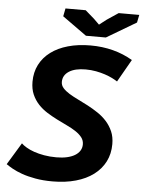

<svg xmlns="http://www.w3.org/2000/svg" viewBox="-58 -893 712 952"><g transform="rotate(5 298.0 -417.0)"><path d="M373.5 -182.6Q373.5 -202.6 361.6 -217.8Q349.6 -232.9 330.3 -245.6Q311 -258.3 286.1 -270Q261.2 -281.7 235.6 -294.7Q210 -307.6 185.1 -323.2Q160.2 -338.9 140.9 -359.6Q121.6 -380.4 109.6 -407.5Q97.7 -434.6 97.7 -470.7Q97.7 -517.6 116.9 -555.4Q136.2 -593.3 171.9 -619.9Q207.5 -646.5 257.6 -660.6Q307.6 -674.8 369.1 -674.8Q428.7 -674.8 481.2 -661.1Q533.7 -647.5 579.1 -620.6L515.1 -508.3Q504.9 -515.1 488.8 -523.2Q472.7 -531.2 452.1 -538.1Q431.6 -544.9 407 -549.6Q382.3 -554.2 355.5 -554.2Q302.2 -554.2 272.5 -534.9Q242.7 -515.6 242.7 -482.4Q242.7 -465.3 254.6 -451.9Q266.6 -438.5 285.9 -426.5Q305.2 -414.6 330.1 -402.6Q355 -390.6 380.9 -377Q406.7 -363.3 431.6 -346.7Q456.5 -330.1 475.8 -308.6Q495.1 -287.1 507.1 -259.8Q519 -232.4 519 -196.8Q519 -148.4 499.3 -109.6Q479.5 -70.8 443.1 -43.5Q406.7 -16.1 355 -1.5Q303.2 13.2 239.3 13.2Q191.4 13.2 153.6 6.3Q115.7 -0.5 86.9 -10.7Q58.1 -21 38.1 -32.2Q18.1 -43.5 5.9 -52.2L72.3 -161.6Q81.5 -152.3 97.9 -142.6Q114.3 -132.8 136.7 -125Q159.2 -117.2 187.3 -112.3Q215.3 -107.4 248 -107.4Q276.9 -107.4 300 -112.5Q323.2 -117.7 339.6 -127.4Q356 -137.2 364.7 -151.1Q373.5 -165 373.5 -182.6ZM221.2 -807.1 229 -846.7H329.6L374 -808.1L401.4 -781.2L437.5 -809.1L493.7 -846.7H596.2L588.4 -808.1L440.9 -720.7H341.8Z"/></g></svg>

Font: PT Astra Sans
Style: Bold Italic
Weight: 700
Italic angle: -16°
Designer: A.Korolkova, I. Chaeva
Foundry: ParaType Ltd
Version: Version 1.002W